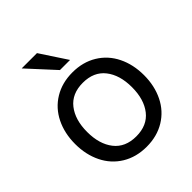

<svg xmlns="http://www.w3.org/2000/svg" viewBox="-206 -856 993 993"><g transform="rotate(-45 290.0 -360.0)"><path d="M38 -260Q38 -338 68.5 -400Q99 -462 156.5 -497Q214 -532 290 -532Q366 -532 423.5 -497Q481 -462 511.5 -400Q542 -338 542 -260Q542 -182 511.5 -120Q481 -58 423.5 -23Q366 12 290 12Q214 12 156.5 -23Q99 -58 68.5 -120Q38 -182 38 -260ZM290 -64Q370 -64 412 -117.5Q454 -171 454 -260Q454 -349 412 -402.5Q370 -456 290 -456Q210 -456 168 -402.5Q126 -349 126 -260Q126 -171 168 -117.5Q210 -64 290 -64ZM253 -586 119 -732H231L327 -586Z"/></g></svg>

Font: Aspekta 400
Style: Regular
Weight: 400
Designer: Ivo Dolenc
Version: Version 2.000